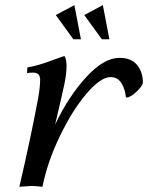

<svg xmlns="http://www.w3.org/2000/svg" viewBox="-20 -711 564 731"><path d="M225.1 -498Q233.4 -486.3 233.4 -459Q233.4 -429.7 224.6 -388.2Q216.3 -349.1 189.9 -236.8Q240.7 -343.8 308.1 -417.2Q375.5 -490.7 434.6 -490.7Q480 -490.7 502 -463.6Q523.9 -436.5 523.9 -397.5Q523.9 -385.7 503.7 -365.7Q483.4 -345.7 467.8 -340.3H459.5Q456.1 -373.5 441.7 -395.5Q427.2 -417.5 400.9 -417.5Q363.3 -417.5 309.6 -354.7Q255.9 -292 208.3 -193.4Q160.6 -94.7 141.6 0Q115.7 -2.9 98.1 -2.9L53.7 0Q98.1 -190.9 125 -335.9Q132.8 -378.9 132.8 -407.7Q132.8 -434.6 106 -434.6Q91.8 -434.6 83 -432.6L84 -454.1Q108.4 -458.5 130.6 -465.1Q152.8 -471.7 182.9 -482.9Q212.9 -494.1 225.1 -498ZM288.1 -561.5H259.3L192.4 -653.8L263.2 -691.4ZM396.5 -561.5H367.7L300.8 -653.8L371.6 -691.4Z"/></svg>

Font: Flanker
Style: Italic
Weight: 400
Italic angle: -12°
Designer: Flanker
Version: Version 2.027